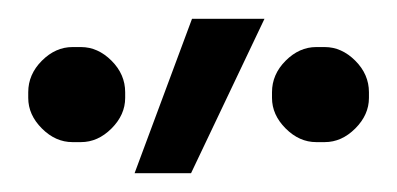

<svg xmlns="http://www.w3.org/2000/svg" viewBox="-20 -772 422 204"><path d="M123 -588 184 -752H261L183 -588ZM57 -621Q39 -621 24.5 -635.5Q10 -650 10 -668V-674Q10 -693 24.5 -707.5Q39 -722 57 -722H66Q84 -722 98.5 -707.5Q113 -693 113 -674V-668Q113 -650 98.5 -635.5Q84 -621 66 -621ZM316 -621Q298 -621 283.5 -635.5Q269 -650 269 -668V-674Q269 -693 283.5 -707.5Q298 -722 316 -722H325Q343 -722 357.5 -707.5Q372 -693 372 -674V-668Q372 -650 357.5 -635.5Q343 -621 325 -621Z"/></svg>

Font: MB Grotesk
Style: Regular
Weight: 400
Designer: Nawras Khrais
Foundry: Nawras Khrais
Version: Version 1.000;PS 001.000;hotconv 1.0.88;makeotf.lib2.5.64775